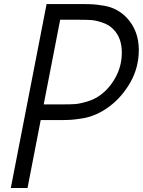

<svg xmlns="http://www.w3.org/2000/svg" viewBox="-20 -937 712 957"><path d="M279.9 -838.5 197.9 -416.7H294.9Q332 -416.7 354.8 -418.3Q377.6 -419.9 415 -431Q452.5 -442.1 481.8 -464.2Q526.7 -497.4 557 -553.4Q587.2 -609.4 587.2 -675.1Q587.2 -748.7 544.9 -791Q524.1 -813.2 491.2 -824.2Q458.3 -835.3 436.2 -836.9Q414.1 -838.5 377 -838.5ZM212.2 -916.7H392.6Q424.5 -916.7 444.7 -915.4Q464.8 -914.1 498.4 -908.5Q531.9 -903 560.5 -887.7Q589.2 -872.4 612 -848.3Q671.9 -783.9 671.9 -688.2Q671.9 -600.9 630.2 -527.3Q588.5 -453.8 526 -406.9Q494.1 -382.8 459.6 -367.5Q425.1 -352.2 389.3 -346.7Q353.5 -341.1 332.7 -339.8Q311.8 -338.5 279.9 -338.5H182.9L117.2 0H33.9Z"/></svg>

Font: Monoid
Style: Italic
Weight: 400
Width: 4
Italic angle: -11°
Monospace: yes
Version: Version 0.61